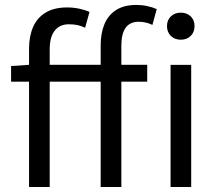

<svg xmlns="http://www.w3.org/2000/svg" viewBox="-20 -744 863 764"><path d="M95.6 0V-550.2Q95.6 -600.6 112.2 -637.7Q128.9 -674.7 162.7 -694.6Q196.4 -714.4 247 -714.4Q271.3 -714.4 294.7 -709.6Q318.2 -704.7 336.1 -696.4L318.7 -633.6Q303 -641.2 287.7 -644.3Q272.3 -647.4 253.9 -647.4Q217.7 -647.4 197.8 -622.1Q177.8 -596.8 177.8 -548.4V0ZM380.6 0V-562.9Q380.6 -612.5 395.9 -648.7Q411.3 -684.9 442.8 -704.6Q474.3 -724.4 523 -724.4Q545.4 -724.4 566.5 -719.7Q587.7 -715 603.7 -707.7L586.4 -644.9Q572.5 -651.8 558.5 -654.6Q544.6 -657.4 531.3 -657.4Q497.2 -657.4 480 -633.5Q462.9 -609.6 462.9 -562.6V0ZM24.1 -419.1V-481.4L96.3 -486.1H565.8V-419.1ZM658.7 0V-486H740.8V0ZM699.3 -586Q675.6 -586 660 -601Q644.5 -616 644.5 -640.4Q644.5 -664.2 660 -678.9Q675.6 -693.6 699.3 -693.6Q723.6 -693.6 738.8 -678.9Q754.1 -664.2 754.1 -640.4Q754.1 -616 738.8 -601Q723.6 -586 699.3 -586Z"/></svg>

Font: Source Sans 3 VF
Style: Regular
Weight: 200
Designer: Paul D. Hunt
Foundry: Adobe
Version: Version 3.046;hotconv 1.0.118;makeotfexe 2.5.65603